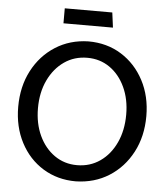

<svg xmlns="http://www.w3.org/2000/svg" viewBox="-58 -904 845 970"><g transform="rotate(5 364.5 -419.0)"><path d="M362 14Q269 14 196 -31Q123 -76 81.5 -155.5Q40 -235 40 -336Q40 -439 82 -519.5Q124 -600 197.5 -647Q271 -694 365 -696Q459 -696 532 -650.5Q605 -605 647 -525.5Q689 -446 689 -345Q689 -242 646.5 -161.5Q604 -81 530.5 -34.5Q457 12 362 14ZM361 -68Q427 -68 478 -103.5Q529 -139 558 -201.5Q587 -264 587 -344Q587 -422 558.5 -483Q530 -544 480.5 -578.5Q431 -613 367 -613Q301 -613 250 -577.5Q199 -542 169.5 -480Q140 -418 140 -338Q140 -260 168.5 -199Q197 -138 247 -103Q297 -68 361 -68ZM231 -776H482L472 -852H231Z"/></g></svg>

Font: Catamaran Medium
Style: Regular
Weight: 500
Designer: Pria Ravichandran
Version: Version 2.000